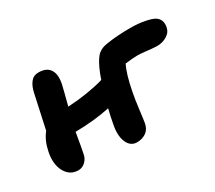

<svg xmlns="http://www.w3.org/2000/svg" viewBox="-108 -718 1092 976"><g transform="rotate(-30 437.5 -229.5)"><path d="M123 23.9Q73.2 23.9 48.3 -21.5Q23.4 -66.9 37.1 -133.8Q48.8 -193.8 80.1 -231.9Q99.6 -319.3 123 -429.2Q130.4 -464.8 147.5 -486.8Q164.6 -508.8 192.9 -508.8Q240.7 -508.8 259.8 -479.7Q278.8 -450.7 268.1 -397.9Q259.8 -361.3 238.8 -282.2Q356.4 -288.6 452.1 -315.9Q453.6 -321.8 457.3 -331.5Q460.9 -341.3 461.9 -344.2Q485.4 -404.3 508.3 -430.4Q531.2 -456.5 575.2 -461.9Q637.2 -471.2 710.9 -471.2Q758.8 -471.2 796.1 -463.6Q833.5 -456.1 850.1 -445.8Q880.9 -425.3 874 -383.8Q868.7 -354.5 842.5 -338.9Q816.4 -323.2 786.1 -323.2Q766.6 -323.2 729.5 -327.6Q692.4 -332 672.9 -332Q645 -332 601.1 -326.2Q577.1 -279.3 559.1 -185.1Q551.3 -146.5 544.2 -88.4Q537.1 -30.3 534.2 -15.1Q528.8 17.1 506.1 33.4Q483.4 49.8 452.1 49.8Q414.1 49.8 397 11Q379.9 -27.8 392.1 -89.8Q398.9 -128.9 410.2 -173.8Q320.3 -154.3 207 -152.8Q192.4 -65.4 186 -35.2Q181.6 -9.8 163.6 7.1Q145.5 23.9 123 23.9Z"/></g></svg>

Font: Shantell Sans Irregular Bouncy
Style: Bold Italic
Weight: 700
Italic angle: -11.31°
Designer: Stephen Nixon, Anya Danilova, Shantell Martin
Foundry: Arrow Type
Version: Version 1.006;[9816181b4]